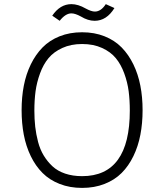

<svg xmlns="http://www.w3.org/2000/svg" viewBox="-20 -898 798 933"><path d="M494.1 -877.9 536.1 -858.9Q498 -796.9 439.9 -796.9Q407.2 -796.9 373 -817.9Q345.2 -833 327.1 -833Q298.3 -833 270 -796.9L233.9 -821.8Q272 -877.9 327.1 -877.9Q359.4 -877.9 396 -856.9Q423.8 -841.8 440.9 -841.8Q470.7 -841.8 494.1 -877.9ZM85 -362.8Q85 -425.8 95.7 -481.4Q106.4 -537.1 129.6 -585Q152.8 -632.8 186.8 -667.5Q220.7 -702.1 269.8 -721.7Q318.8 -741.2 378.9 -741.2Q439 -741.2 488 -721.7Q537.1 -702.1 571 -667.5Q605 -632.8 628.2 -585Q651.4 -537.1 662.1 -481.4Q672.9 -425.8 672.9 -362.8Q672.9 -298.8 662.1 -242.9Q651.4 -187 628.2 -139.2Q605 -91.3 571 -57.4Q537.1 -23.4 488 -4.2Q439 15.1 378.9 15.1Q318.8 15.1 269.8 -4.2Q220.7 -23.4 186.8 -57.4Q152.8 -91.3 129.6 -139.2Q106.4 -187 95.7 -242.9Q85 -298.8 85 -362.8ZM378.9 -42Q610.8 -42 610.8 -360.8Q610.8 -411.1 605.2 -454.6Q599.6 -498 583.7 -541.5Q567.9 -585 542.7 -615.5Q517.6 -646 475.8 -665Q434.1 -684.1 378.9 -684.1Q324.7 -684.1 283 -665Q241.2 -646 215.8 -615.5Q190.4 -585 174.6 -541.5Q158.7 -498 152.8 -454.6Q147 -411.1 147 -360.8Q147 -319.3 151.1 -282.5Q155.3 -245.6 165 -208.5Q174.8 -171.4 192.6 -142.1Q210.4 -112.8 235.1 -89.8Q259.8 -66.9 296.6 -54.4Q333.5 -42 378.9 -42Z"/></svg>

Font: Stilu Light
Style: Regular
Weight: 300
Designer: Genilson Lima Santos
Foundry: Genilson Lima Santos
Version: Version 1.200;PS 001.200;hotconv 1.0.88;makeotf.lib2.5.64775